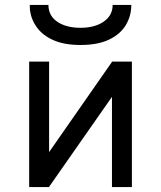

<svg xmlns="http://www.w3.org/2000/svg" viewBox="-20 -762 656 782"><path d="M98.8 0V-511H180V-142.5L436.8 -511H517.2V0H436V-367.5L179.2 0ZM308 -578.8Q242.9 -578.8 199.2 -597.7Q155.6 -616.6 131.7 -648.4Q107.8 -680.2 102.2 -719.2Q101.8 -724.9 101.5 -730.6Q101.2 -736.4 101.2 -742H177.2Q177.2 -736.4 177.9 -730.6Q178.5 -724.9 180 -719.2Q188.6 -686.5 222.9 -667.6Q257.2 -648.8 308 -648.8Q366.1 -648.8 402.4 -673.9Q438.8 -699.1 438.8 -742H514.8Q514.8 -697.2 492.6 -660.2Q470.5 -623.1 424.6 -600.9Q378.8 -578.8 308 -578.8Z"/></svg>

Font: Overpass Mono Light
Style: Regular
Weight: 300
Monospace: yes
Designer: Delve Withrington, Dave Bailey
Foundry: Delve Fonts LLC
Version: Version 4.000